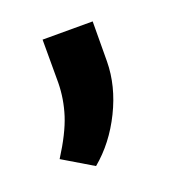

<svg xmlns="http://www.w3.org/2000/svg" viewBox="-66 -170 352 385"><g transform="rotate(-20 110.0 22.5)"><path d="M77.6 160.2 13.7 122.1Q42 77.6 52.5 44.7Q63 11.7 63.5 -22.5V-114.7H170.4L169.9 -29.3Q169.4 22.5 143.8 74.5Q118.2 126.5 77.6 160.2Z"/></g></svg>

Font: Shabnam Medium FD
Style: Medium-FD
Weight: 500
Foundry: DejaVu fonts team - Redesigned by Saber Rastikerdar - Based on Vazir font
Version: Version 5.0.0